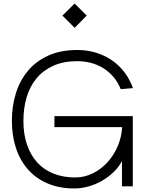

<svg xmlns="http://www.w3.org/2000/svg" viewBox="-20 -1052 842 1083"><path d="M668 -144Q650 -109 620 -80.5Q590 -52 554 -31.5Q518 -11 478 0Q438 11 400 11Q315 11 249 -17Q183 -45 138 -96Q93 -147 70 -217Q47 -287 47 -371Q47 -453 69.5 -525.5Q92 -598 137.5 -652.5Q183 -707 252.5 -738.5Q322 -770 416 -770Q472 -770 521 -755Q570 -740 610.5 -712.5Q651 -685 681.5 -645Q712 -605 730 -555L661 -549Q645 -589 619 -619Q593 -649 561 -668.5Q529 -688 492 -697.5Q455 -707 416 -707Q338 -707 280.5 -681Q223 -655 185.5 -609.5Q148 -564 130 -502.5Q112 -441 112 -370Q112 -295 132.5 -235.5Q153 -176 190.5 -135Q228 -94 282.5 -72.5Q337 -51 404 -51Q457 -51 504 -74.5Q551 -98 586.5 -137Q622 -176 644 -227.5Q666 -279 669 -335H287V-397H729V-1H668ZM401 -1032 469 -964 401 -895 332 -964Z"/></svg>

Font: Milkman
Style: Regular
Weight: 300
Designer: Giulia Boggio / Martin Desinde
Version: Version 1.000